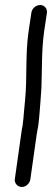

<svg xmlns="http://www.w3.org/2000/svg" viewBox="-20 -724 207 765"><path d="M132 -220C137 -257 139 -293 142 -330L145 -374C148 -449 145 -521 156 -600L167 -673C169 -690 157 -704 140 -704C123 -704 107 -690 105 -673L94 -600C80 -502 89 -417 80 -326L76 -284C74 -261 73 -244 70 -223C68 -215 66 -202 64 -187L39 -10C37 7 51 21 67 21C84 21 99 6 101 -10L126 -187C128 -203 131 -213 132 -220Z"/></svg>

Font: PolanStronk
Style: BdIta
Weight: 700
Version: Version 1.0